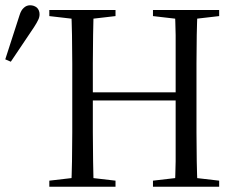

<svg xmlns="http://www.w3.org/2000/svg" viewBox="-26 -708 892 728"><path d="M-6 -483 15 -474 103 -605Q114 -622 119 -633Q124 -643 124 -654Q124 -669 114 -679Q103 -688 88 -688Q75 -688 65 -679Q54 -670 48 -650ZM161 0H412V-23L300 -36H273L161 -23ZM244 0H329Q328 -44 327 -97Q326 -150 326 -207V-320V-360V-467Q326 -522 327 -575Q328 -627 329 -670H244Q246 -627 247 -575Q248 -522 248 -467V-360V-314V-206Q248 -149 247 -96Q246 -43 244 0ZM283 -327H684V-358H283ZM554 0H805V-23L693 -36H666L554 -23ZM637 0H723Q721 -44 720 -97Q719 -149 719 -206V-314V-360V-467Q719 -522 720 -575Q721 -627 723 -670H637Q639 -627 640 -575Q640 -522 640 -467V-360V-320V-207Q640 -149 640 -96Q639 -43 637 0ZM161 -647 273 -634H300L412 -647V-670H161ZM554 -647 666 -634H693L805 -647V-670H554Z"/></svg>

Font: Source Serif 4 48pt
Style: Regular
Weight: 400
Designer: Frank Grie√ühammer
Foundry: Adobe Systems Incorporated
Version: Version 4.004;hotconv 1.0.116;makeotfexe 2.5.65601